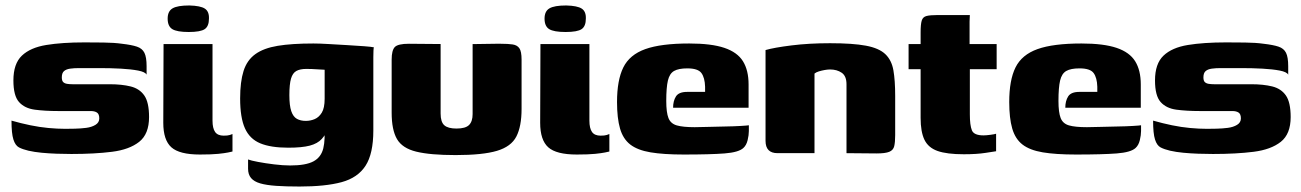

<svg xmlns="http://www.w3.org/2000/svg" viewBox="-20 -560 4756 702"><path d="M241 3Q215 3 187 2Q159 1 132.5 -1.5Q106 -4 84 -9Q63 -14 49.5 -21Q36 -28 29 -50Q22 -72 22 -119Q57 -109 91 -102Q125 -95 157.5 -92Q190 -89 219 -89Q233 -89 254 -89.5Q275 -90 295 -92.5Q315 -95 329 -103.5Q343 -112 343 -127Q343 -143 334.5 -148.5Q326 -154 312 -154H193Q144 -154 107 -159Q70 -164 49.5 -187Q29 -210 29 -266Q29 -327 60 -356.5Q91 -386 149 -395.5Q207 -405 289 -405Q319 -405 358.5 -404.5Q398 -404 426 -400Q461 -396 480.5 -389.5Q500 -383 508 -367Q516 -351 516 -318V-287Q511 -297 485 -302Q459 -307 422 -309Q385 -311 344.5 -311Q304 -311 269 -311Q251 -311 236.5 -309Q222 -307 214 -300Q206 -293 206 -277Q206 -265 211 -260Q216 -255 225 -253.5Q234 -252 245 -252H381Q425 -252 457.5 -244Q490 -236 507.5 -211Q525 -186 525 -132Q525 -70 489 -41.5Q453 -13 389.5 -5Q326 3 241 3Z M711 5Q636 5 606.5 -21.5Q577 -48 577 -111L578 -399H757V-119Q757 -91 766.5 -77.5Q776 -64 798 -64Q813 -64 820.5 -66.5Q828 -69 830 -70V-6Q826 -5 814 -2.5Q802 0 778 2.5Q754 5 711 5ZM670 -443Q627 -443 610 -453.5Q593 -464 593 -492Q593 -519 611 -529.5Q629 -540 672 -540Q713 -539 729 -528.5Q745 -518 744 -492Q744 -464 728.5 -453.5Q713 -443 670 -443Z M1075 122Q1025 122 989.5 119.5Q954 117 931.5 110.5Q909 104 898 91Q887 78 887 57Q887 51 887 39Q887 27 887 23Q897 27 923.5 32Q950 37 982.5 41Q1015 45 1041 45Q1098 45 1126 30Q1154 15 1162 -17.5Q1170 -50 1165 -101L1183 -98Q1172 -69 1156.5 -52Q1141 -35 1112.5 -27.5Q1084 -20 1034 -20Q970 -20 931.5 -36Q893 -52 875.5 -91Q858 -130 858 -200Q858 -261 870.5 -300.5Q883 -340 913.5 -362Q944 -384 995.5 -392.5Q1047 -401 1126 -401Q1148 -401 1181.5 -399Q1215 -397 1250 -395Q1285 -393 1311.5 -391Q1338 -389 1347 -387Q1346 -385 1345.5 -374.5Q1345 -364 1345 -351Q1345 -338 1345 -322V-83Q1345 2 1316.5 46Q1288 90 1229 106Q1170 122 1075 122ZM1098 -118Q1115 -118 1130.5 -124.5Q1146 -131 1156.5 -148Q1167 -165 1167 -199V-305Q1160 -305 1140 -306.5Q1120 -308 1100 -308Q1077 -308 1063.5 -300.5Q1050 -293 1044 -272.5Q1038 -252 1038 -212Q1038 -174 1045 -153.5Q1052 -133 1065.5 -125.5Q1079 -118 1098 -118Z M1591 -399V-145Q1591 -114 1604.5 -102Q1618 -90 1649 -90Q1682 -90 1695 -103Q1708 -116 1708 -143V-399Q1709 -399 1723.5 -399Q1738 -399 1757 -399.5Q1776 -400 1792 -400Q1808 -400 1811 -400Q1838 -400 1854.5 -397.5Q1871 -395 1879 -383.5Q1887 -372 1887 -342V-162Q1887 -98 1868 -61Q1849 -24 1797 -8.5Q1745 7 1646 7Q1553 7 1502 -5.5Q1451 -18 1431.5 -51.5Q1412 -85 1412 -148V-342Q1412 -376 1423.5 -388Q1435 -400 1475 -400Q1504 -400 1532.5 -399.5Q1561 -399 1591 -399Z M2089 5Q2014 5 1984.5 -21.5Q1955 -48 1955 -111L1956 -399H2135V-119Q2135 -91 2144.5 -77.5Q2154 -64 2176 -64Q2191 -64 2198.5 -66.5Q2206 -69 2208 -70V-6Q2204 -5 2192 -2.5Q2180 0 2156 2.5Q2132 5 2089 5ZM2048 -443Q2005 -443 1988 -453.5Q1971 -464 1971 -492Q1971 -519 1989 -529.5Q2007 -540 2050 -540Q2091 -539 2107 -528.5Q2123 -518 2122 -492Q2122 -464 2106.5 -453.5Q2091 -443 2048 -443Z M2480 5Q2406 5 2358.5 -3Q2311 -11 2284.5 -31.5Q2258 -52 2247 -90Q2236 -128 2236 -187Q2236 -267 2259 -313.5Q2282 -360 2339.5 -380.5Q2397 -401 2500 -401Q2581 -401 2628.5 -385Q2676 -369 2696.5 -336Q2717 -303 2717 -251V-166H2441Q2441 -191 2451.5 -207.5Q2462 -224 2492 -224H2558V-243Q2557 -276 2544.5 -293Q2532 -310 2493 -310Q2461 -310 2444.5 -300.5Q2428 -291 2422 -265.5Q2416 -240 2416 -191Q2416 -149 2424 -128.5Q2432 -108 2454.5 -101.5Q2477 -95 2520 -95Q2537 -95 2567.5 -96Q2598 -97 2630.5 -97.5Q2663 -98 2688 -99.5Q2713 -101 2718 -102V-81Q2718 -66 2713.5 -47.5Q2709 -29 2698 -19Q2681 -3 2629 1Q2577 5 2480 5Z M2823 0Q2779 0 2779 -45V-377Q2810 -386 2874 -394Q2938 -402 3015 -402Q3098 -402 3146 -393Q3194 -384 3217 -362Q3240 -340 3246.5 -303Q3253 -266 3253 -209V-66Q3253 -40 3249.5 -25.5Q3246 -11 3231.5 -5Q3217 1 3185 1L3075 0V-252Q3075 -282 3057.5 -294Q3040 -306 3015 -306Q3006 -306 2995 -304Q2984 -302 2974 -299Q2964 -296 2958 -291V0Z M3504 4Q3442 4 3408 -8Q3374 -20 3360 -49Q3346 -78 3346 -129V-307H3302V-399H3346V-442Q3346 -471 3350 -484.5Q3354 -498 3367.5 -501.5Q3381 -505 3409 -505H3526Q3526 -500 3525.5 -494Q3525 -488 3525 -481V-399H3624V-307H3526V-142Q3526 -102 3533.5 -83.5Q3541 -65 3576 -65Q3585 -65 3600.5 -67Q3616 -69 3622 -71V-7Q3615 -6 3583 -1Q3551 4 3504 4Z M3914 5Q3840 5 3792.5 -3Q3745 -11 3718.5 -31.5Q3692 -52 3681 -90Q3670 -128 3670 -187Q3670 -267 3693 -313.5Q3716 -360 3773.5 -380.5Q3831 -401 3934 -401Q4015 -401 4062.5 -385Q4110 -369 4130.5 -336Q4151 -303 4151 -251V-166H3875Q3875 -191 3885.5 -207.5Q3896 -224 3926 -224H3992V-243Q3991 -276 3978.5 -293Q3966 -310 3927 -310Q3895 -310 3878.5 -300.5Q3862 -291 3856 -265.5Q3850 -240 3850 -191Q3850 -149 3858 -128.5Q3866 -108 3888.5 -101.5Q3911 -95 3954 -95Q3971 -95 4001.5 -96Q4032 -97 4064.5 -97.5Q4097 -98 4122 -99.5Q4147 -101 4152 -102V-81Q4152 -66 4147.5 -47.5Q4143 -29 4132 -19Q4115 -3 4063 1Q4011 5 3914 5Z M4415 3Q4389 3 4361 2Q4333 1 4306.5 -1.5Q4280 -4 4258 -9Q4237 -14 4223.5 -21Q4210 -28 4203 -50Q4196 -72 4196 -119Q4231 -109 4265 -102Q4299 -95 4331.5 -92Q4364 -89 4393 -89Q4407 -89 4428 -89.5Q4449 -90 4469 -92.5Q4489 -95 4503 -103.5Q4517 -112 4517 -127Q4517 -143 4508.5 -148.5Q4500 -154 4486 -154H4367Q4318 -154 4281 -159Q4244 -164 4223.5 -187Q4203 -210 4203 -266Q4203 -327 4234 -356.5Q4265 -386 4323 -395.5Q4381 -405 4463 -405Q4493 -405 4532.5 -404.5Q4572 -404 4600 -400Q4635 -396 4654.5 -389.5Q4674 -383 4682 -367Q4690 -351 4690 -318V-287Q4685 -297 4659 -302Q4633 -307 4596 -309Q4559 -311 4518.5 -311Q4478 -311 4443 -311Q4425 -311 4410.5 -309Q4396 -307 4388 -300Q4380 -293 4380 -277Q4380 -265 4385 -260Q4390 -255 4399 -253.5Q4408 -252 4419 -252H4555Q4599 -252 4631.5 -244Q4664 -236 4681.5 -211Q4699 -186 4699 -132Q4699 -70 4663 -41.5Q4627 -13 4563.5 -5Q4500 3 4415 3Z"/></svg>

Font: Genos Thin ExtraBold
Style: Regular
Weight: 800
Version: Version 1.010